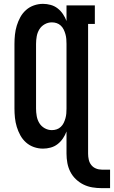

<svg xmlns="http://www.w3.org/2000/svg" viewBox="-20 -763 591 996"><path d="M508 213Q483 213 459 209Q435 205 413.5 194.5Q392 184 374 167Q356 150 345 128.5Q334 107 329.5 83Q325 59 325 34V-81Q318 -62 306.5 -45Q295 -28 279 -15.5Q263 -3 243 2.5Q223 8 203 8Q179 8 156 0Q133 -8 115 -24Q97 -40 85.5 -61Q74 -82 67 -105Q60 -128 57.5 -152Q55 -176 55 -200V-535Q55 -559 57.5 -583Q60 -607 67 -630Q74 -653 85.5 -674Q97 -695 115 -711Q133 -727 156 -735Q179 -743 203 -743Q223 -743 243 -737.5Q263 -732 279 -719.5Q295 -707 306.5 -690Q318 -673 325 -654V-735H472V-639H437V34Q437 50 440.5 65.5Q444 81 453.5 93Q463 105 477.5 111Q492 117 508 117H551V213ZM249 -88Q262 -88 274 -92Q286 -96 295.5 -105Q305 -114 310.5 -125.5Q316 -137 319.5 -149.5Q323 -162 324 -174.5Q325 -187 325 -200V-535Q325 -548 324 -560.5Q323 -573 319.5 -585.5Q316 -598 310.5 -609.5Q305 -621 295.5 -630Q286 -639 274 -643Q262 -647 249 -647Q229 -647 211.5 -637Q194 -627 184 -610.5Q174 -594 170.5 -574.5Q167 -555 167 -535V-200Q167 -180 170.5 -160.5Q174 -141 184 -124.5Q194 -108 211.5 -98Q229 -88 249 -88Z"/></svg>

Font: Iosevka Curly Slab
Style: Bold
Weight: 700
Monospace: yes
Designer: Belleve Invis
Foundry: Belleve Invis
Version: Version 22.1.2; ttfautohint (v1.8.4)